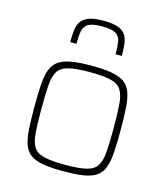

<svg xmlns="http://www.w3.org/2000/svg" viewBox="-112 -829 803 924"><g transform="rotate(15 290.0 -367.0)"><path d="M290 8Q229 8 189.5 1.5Q150 -5 126.5 -21.5Q103 -38 92 -68Q81 -98 78 -143.5Q75 -189 75 -254Q75 -319 78 -365Q81 -411 92 -441Q103 -471 126.5 -487.5Q150 -504 189.5 -511Q229 -518 290 -518Q351 -518 390.5 -511Q430 -504 453.5 -487.5Q477 -471 488 -441Q499 -411 502 -365Q505 -319 505 -254Q505 -189 502 -143.5Q499 -98 488 -68Q477 -38 453.5 -21.5Q430 -5 390.5 1.5Q351 8 290 8ZM290 -24Q358 -24 395 -33Q432 -42 447.5 -66Q463 -90 466.5 -135.5Q470 -181 470 -254Q470 -327 466.5 -373Q463 -419 447.5 -443.5Q432 -468 395 -477Q358 -486 290 -486Q223 -486 185.5 -477Q148 -468 132.5 -443.5Q117 -419 113.5 -373Q110 -327 110 -254Q110 -181 113.5 -135.5Q117 -90 132.5 -66Q148 -42 185.5 -33Q223 -24 290 -24ZM290 -742Q338 -742 364.5 -731.5Q391 -721 402 -702Q413 -683 415.5 -657.5Q418 -632 418 -601H387Q387 -639 383 -664Q379 -689 358.5 -701.5Q338 -714 290 -714Q242 -714 221.5 -701.5Q201 -689 196.5 -664Q192 -639 192 -601H161Q161 -632 163.5 -657.5Q166 -683 177.5 -702Q189 -721 215.5 -731.5Q242 -742 290 -742Z"/></g></svg>

Font: Saira Thin
Style: Regular
Weight: 100
Designer: Hector Gatti with collaboration of the Omnibus-Type team
Foundry: Omnibus-Type
Version: Version 1.101